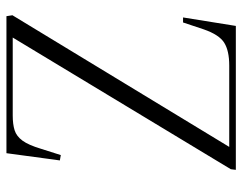

<svg xmlns="http://www.w3.org/2000/svg" viewBox="-100 -670 770 611"><g transform="rotate(-90 285.5 -365.0)"><path d="M542 -711 123 -21H382Q429 -21 454.5 -37Q480 -53 497 -102L519 -168H535L508 0H50L52 -16L471 -710H223Q195 -710 176 -704Q157 -698 143 -679Q129 -660 117 -620L97 -557L80 -560L103 -730H539Z"/></g></svg>

Font: Literata 72pt Light
Style: Italic
Weight: 300
Italic angle: -2°
Designer: Latin by Veronika Burian and Jose Scaglione. Greek by Irene Vlachou. Cyrillic by Vera Evstafieva
Foundry: TypeTogether
Version: Version 3.002